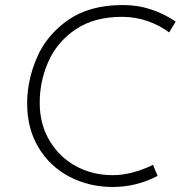

<svg xmlns="http://www.w3.org/2000/svg" viewBox="-20 -732 737 764"><path d="M607 -32Q523 12 428 12Q335 12 257 -28.5Q179 -69 133.5 -144.5Q88 -220 88 -320Q88 -412 126.5 -502Q165 -592 250.5 -652Q336 -712 469 -712Q529 -712 582.5 -694Q636 -676 679 -646L653 -603Q616 -631 567.5 -648Q519 -665 466 -665Q355 -665 281.5 -615.5Q208 -566 173 -488Q138 -410 138 -323Q138 -239 176.5 -173.5Q215 -108 281 -71.5Q347 -35 429 -35Q503 -35 589 -76Z"/></svg>

Font: Josefin Sans Light
Style: Italic
Weight: 300
Italic angle: -7°
Designer: Santiago Orozco
Foundry: Typemade
Version: Version 2.000